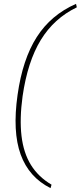

<svg xmlns="http://www.w3.org/2000/svg" viewBox="-20 -810 418 995"><path d="M374 -790 378 -772Q260 -715 191.5 -603Q123 -491 97 -311Q81 -194 91.5 -105.5Q102 -17 140.5 45Q179 107 247 147L242 165Q130 109 87 -9.5Q44 -128 71 -318Q97 -503 170.5 -618Q244 -733 374 -790Z"/></svg>

Font: Exo 2 Thin
Style: Italic
Weight: 250
Italic angle: -8°
Designer: Natanael Gama
Foundry: Natanael Gama
Version: Version 2.010